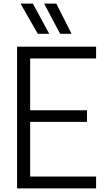

<svg xmlns="http://www.w3.org/2000/svg" viewBox="-20 -1037 589 1057"><path d="M93 -851ZM188 -851 93 -1017H161L251 -851ZM311 -851 223 -1017H290L374 -851ZM509 0H74V-780H509V-715H146V-430H459V-366H146V-65H509Z"/></svg>

Font: Tanohe Sans
Style: Regular
Weight: 400
Designer: Village Type and Design LLC & Cristiano Sobral
Foundry: Cooper Hewitt Smithsonian Design Museum
Version: Version 1.00;September 29, 2021;FontCreator 13.0.0.2655 64-b